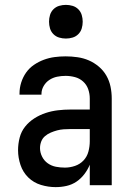

<svg xmlns="http://www.w3.org/2000/svg" viewBox="-20 -759 540 787"><path d="M208 8Q178 8 148 -1Q118 -10 96 -31.5Q74 -53 64 -83Q54 -113 54 -143Q54 -169 60.5 -194.5Q67 -220 83 -240Q99 -260 121 -274Q143 -288 167.5 -296Q192 -304 217.5 -307Q243 -310 269 -310H348V-355Q348 -375 341.5 -393.5Q335 -412 320.5 -425Q306 -438 287 -443Q268 -448 249 -448Q231 -448 214 -444.5Q197 -441 182.5 -431.5Q168 -422 159 -406.5Q150 -391 150 -374V-371H60V-376Q60 -399 67 -421Q74 -443 87 -461.5Q100 -480 119 -493Q138 -506 159.5 -514Q181 -522 203.5 -525Q226 -528 249 -528Q273 -528 297.5 -524.5Q322 -521 344 -511.5Q366 -502 385 -486Q404 -470 416 -449Q428 -428 433 -404Q438 -380 438 -355V0H348V-84Q340 -64 326 -45.5Q312 -27 293.5 -14.5Q275 -2 253 3Q231 8 208 8ZM246 -72Q267 -72 287.5 -79Q308 -86 322.5 -101.5Q337 -117 342.5 -138Q348 -159 348 -180V-230H269Q255 -230 241 -229Q227 -228 214 -224.5Q201 -221 188 -215.5Q175 -210 164.5 -201Q154 -192 149 -179Q144 -166 144 -152Q144 -134 152.5 -117Q161 -100 176 -89.5Q191 -79 209 -75.5Q227 -72 246 -72ZM250 -601Q236 -601 222.5 -605Q209 -609 199 -619Q189 -629 185 -642.5Q181 -656 181 -670Q181 -684 185 -697.5Q189 -711 199 -721Q209 -731 222.5 -735Q236 -739 250 -739Q264 -739 277.5 -735Q291 -731 301 -721Q311 -711 315 -697.5Q319 -684 319 -670Q319 -656 315 -642.5Q311 -629 301 -619Q291 -609 277.5 -605Q264 -601 250 -601Z"/></svg>

Font: Iosevka Term Curly Medium
Style: Regular
Weight: 500
Designer: Belleve Invis
Foundry: Belleve Invis
Version: Version 32.3.0